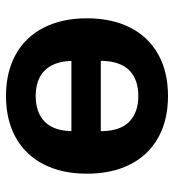

<svg xmlns="http://www.w3.org/2000/svg" viewBox="10 -578 580 640"><g transform="rotate(-90 300.0 -258.0)"><path d="M41 -258Q41 -341 72 -402Q103 -463 161.5 -495.5Q220 -528 300 -528Q380 -528 438.5 -495.5Q497 -463 528 -402Q559 -341 559 -258Q559 -175 528 -114Q497 -53 438.5 -20.5Q380 12 300 12Q220 12 161.5 -20.5Q103 -53 72 -114Q41 -175 41 -258ZM417 -205V-212H183V-206Q184 -147 214.5 -117Q245 -87 300 -87Q355 -87 385 -116.5Q415 -146 417 -205ZM183 -310H417Q415 -369 385 -399Q355 -429 300 -429Q245 -429 214.5 -399Q184 -369 183 -310Z"/></g></svg>

Font: iA Writer Duo V
Style: Regular
Weight: 400
Designer: Mike Abbink, Paul van der Laan, Pieter van Rosmalen, Oliver Reichenstein
Foundry: Information Architects Inc.
Version: Version 2.000